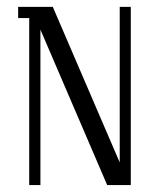

<svg xmlns="http://www.w3.org/2000/svg" viewBox="-20 -532 460 552"><path d="M32.2 -480V-512.2H131.8L324.2 -64.9V-512.2H356V0H288.1L96.2 -446.8V0H64V-480Z"/></svg>

Font: Gawaa
Style: Regular
Weight: 400
Designer: T. Christopher White
Version: Version 1.0